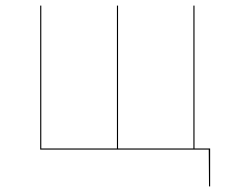

<svg xmlns="http://www.w3.org/2000/svg" viewBox="-20 -536 842 688"><path d="M733 -4V132H729L728 0H124V-516H128V-4H399V-516H403V-4H673V-516H677V-4Z"/></svg>

Font: FiraGO Four
Style: Regular
Weight: 100
Designer: bBox Type
Foundry: bBox Type GmbH
Version: Version 1.001